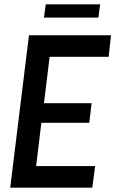

<svg xmlns="http://www.w3.org/2000/svg" viewBox="-20 -862 530 882"><path d="M404 0H27L113 -700H490L479 -601H208L182 -388H401L390 -298H170L146 -99H417ZM432 -781H182L190 -842H440Z"/></svg>

Font: Kulim Park SemiBold
Style: Italic
Weight: 600
Italic angle: -8°
Designer: Noponies / Dale Sattler
Foundry: Noponies
Version: Version 1.000; ttfautohint (v1.8.3)